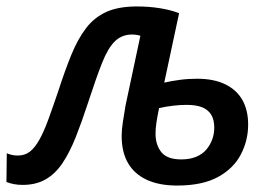

<svg xmlns="http://www.w3.org/2000/svg" viewBox="-57 -565 844 595"><path d="M492 10Q436 10 397.5 -8Q359 -26 339.5 -60Q320 -94 320 -144Q320 -163 324 -188.5Q328 -214 332 -238L378 -454Q373 -456 366 -457Q359 -458 352 -458Q321 -458 299.5 -437.5Q278 -417 259.5 -370.5Q241 -324 215 -244Q196 -186 177.5 -139.5Q159 -93 137 -60Q115 -27 85 -9.5Q55 8 13 8Q-2 8 -14.5 5.5Q-27 3 -37 -1L-36 -90Q-29 -87 -20.5 -85Q-12 -83 -2 -83Q20 -83 35.5 -95Q51 -107 65 -132Q79 -157 92.5 -194Q106 -231 123 -281Q144 -346 164 -395Q184 -444 209.5 -477.5Q235 -511 272.5 -528Q310 -545 367 -545Q405 -545 439 -539.5Q473 -534 498 -524L452 -309Q474 -314 500 -317.5Q526 -321 554 -321Q606 -321 641.5 -303.5Q677 -286 694.5 -254.5Q712 -223 712 -179Q712 -130 689.5 -86.5Q667 -43 618.5 -16.5Q570 10 492 10ZM505 -71Q531 -71 550.5 -79Q570 -87 582 -101Q594 -115 600.5 -132.5Q607 -150 607 -169Q607 -194 597.5 -209.5Q588 -225 569.5 -232.5Q551 -240 521 -240Q502 -240 480 -237.5Q458 -235 436 -230Q430 -201 427.5 -183.5Q425 -166 425 -151Q425 -116 443 -93.5Q461 -71 505 -71Z"/></svg>

Font: Noto Sans Display Medium
Style: Italic
Weight: 500
Italic angle: -12°
Designer: Monotype Design Team
Foundry: Monotype Imaging Inc.
Version: Version 2.003